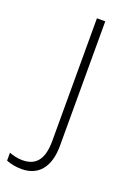

<svg xmlns="http://www.w3.org/2000/svg" viewBox="-164 -573 563 822"><g transform="rotate(20 118.0 -161.5)"><path d="M46 197C122 197 167 145 167 47V-520H129V38C129 123 98 160 36 160C15 160 -6 155 -24 148V184C-3 193 24 197 46 197Z"/></g></svg>

Font: Fixel Display ExtraLight
Style: Regular
Weight: 200
Designer: AlfaBravo + MacPaw
Foundry: Kyrylo Tkachov, Marchela Mozhyna, Serhii Makarenko, Maria Weinstein, Zakhar Kryvoshyya
Version: Version 1.211